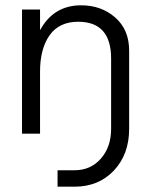

<svg xmlns="http://www.w3.org/2000/svg" viewBox="-20 -504 577 724"><path d="M197 200V138H261Q322 138 360.5 94Q399 50 399 -18V-283Q399 -422 275 -422Q203 -422 167 -371Q131 -320 131 -234V0H63V-468H131V-390Q182 -484 286 -484Q362 -484 414.5 -438Q467 -392 467 -313V-18Q467 78 409.5 139Q352 200 261 200Z"/></svg>

Font: Didact Gothic
Style: Regular
Weight: 400
Designer: Daniel Johnson
Foundry: Daniel Johnson
Version: Version 2.101;PS 002.101;hotconv 1.0.88;makeotf.lib2.5.64775